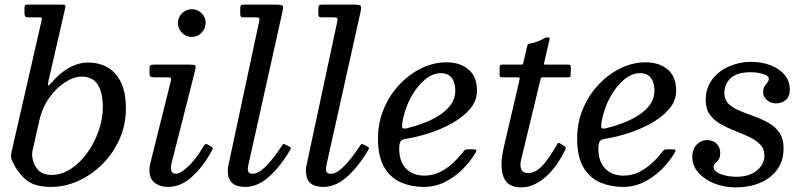

<svg xmlns="http://www.w3.org/2000/svg" viewBox="-20 -800 3490 832"><path d="M31 -146 159.5 -708Q162.5 -720.5 161 -722.8Q159.5 -725 144 -725H101Q90.5 -725 88.2 -730.8Q86 -736.5 86 -746V-764Q86 -773 88.2 -776.5Q90.5 -780 99 -780H247Q259.5 -780 262.2 -777.5Q265 -775 262.5 -765L190.5 -451Q186 -432 188.8 -429.8Q191.5 -427.5 205.5 -444Q239.5 -484.5 280 -506.8Q320.5 -529 363.5 -529Q408.5 -529 445.2 -508.5Q482 -488 503.8 -444Q525.5 -400 525.5 -330Q525.5 -259 498 -197.2Q470.5 -135.5 423.8 -88.8Q377 -42 319.2 -16Q261.5 10 200.5 10Q129 10 92.5 -21.2Q56 -52.5 34 -99.5Q28 -112.5 27.8 -121.5Q27.5 -130.5 31 -146ZM120 -120Q124 -86.5 144.5 -64.2Q165 -42 203 -42Q247.5 -42 287.5 -68.5Q327.5 -95 358.5 -138.2Q389.5 -181.5 407.5 -233.2Q425.5 -285 425.5 -335Q425.5 -398 403.8 -433Q382 -468 333 -468Q301.5 -468 264 -444.8Q226.5 -421.5 195 -378.5Q163.5 -335.5 150 -276L122 -152Q118 -136 120 -120Z M751 -700Q751 -725 768.8 -742.5Q786.5 -760 811 -760Q836 -760 853.8 -742.5Q871.5 -725 871 -700Q870.5 -675.5 853.2 -657.8Q836 -640 811 -640Q786.5 -640 768.8 -657.8Q751 -675.5 751 -700ZM825.5 -495 722.5 -89Q721.5 -85 721 -80Q720.5 -75 720.5 -71Q720.5 -63 725 -55Q729.5 -47 742 -47Q757 -47 778.2 -63.8Q799.5 -80.5 821.5 -107Q843.5 -133.5 860 -163.5Q864 -170.5 868.8 -174.2Q873.5 -178 881.5 -173L893 -166Q899.5 -162.5 901.2 -159.2Q903 -156 898 -147Q860.5 -78 812 -34Q763.5 10 708.5 10Q673.5 10 650.5 -7.8Q627.5 -25.5 627.5 -63Q627.5 -67 628 -73.8Q628.5 -80.5 629.5 -85L720 -448Q722.5 -459 719.5 -462Q716.5 -465 704 -465H648Q635.5 -465 631.8 -468.2Q628 -471.5 628 -484V-504Q628 -514.5 632.2 -517.2Q636.5 -520 646 -520H804Q823.5 -520 826.5 -516Q829.5 -512 825.5 -495Z M1203.5 -747 1056 -84Q1055 -80 1054.5 -75Q1054 -70 1054 -66Q1054 -47 1075.5 -47Q1093.5 -47 1114.2 -63.5Q1135 -80 1156.8 -106.8Q1178.5 -133.5 1198 -163Q1204 -172 1206.5 -175Q1209 -178 1219 -172.5L1229.5 -167Q1238.5 -162.5 1240 -160Q1241.5 -157.5 1236.5 -149Q1196 -79.5 1146.2 -34.8Q1096.5 10 1043.5 10Q1005 10 986 -7Q967 -24 967 -61.5Q967 -73 970 -85L1103 -707Q1106 -720.5 1101.5 -722.8Q1097 -725 1081 -725H1035Q1026.5 -725 1023.8 -728Q1021 -731 1021 -739V-761Q1021 -773 1024.2 -776.5Q1027.5 -780 1039 -780H1173Q1201 -780 1204.8 -774.5Q1208.5 -769 1203.5 -747Z M1542 -747 1394.5 -84Q1393.5 -80 1393 -75Q1392.5 -70 1392.5 -66Q1392.5 -47 1414 -47Q1432 -47 1452.8 -63.5Q1473.5 -80 1495.2 -106.8Q1517 -133.5 1536.5 -163Q1542.5 -172 1545 -175Q1547.5 -178 1557.5 -172.5L1568 -167Q1577 -162.5 1578.5 -160Q1580 -157.5 1575 -149Q1534.5 -79.5 1484.8 -34.8Q1435 10 1382 10Q1343.5 10 1324.5 -7Q1305.5 -24 1305.5 -61.5Q1305.5 -73 1308.5 -85L1441.5 -707Q1444.5 -720.5 1440 -722.8Q1435.5 -725 1419.5 -725H1373.5Q1365 -725 1362.2 -728Q1359.5 -731 1359.5 -739V-761Q1359.5 -773 1362.8 -776.5Q1366 -780 1377.5 -780H1511.5Q1539.5 -780 1543.2 -774.5Q1547 -769 1542 -747Z M1618 -200Q1618 -269.5 1643.5 -329.5Q1669 -389.5 1711.8 -434.5Q1754.5 -479.5 1807.2 -504.8Q1860 -530 1914.5 -530Q1973 -530 2010 -499.2Q2047 -468.5 2047 -407Q2047 -363 2016.8 -327.8Q1986.5 -292.5 1939 -266Q1891.5 -239.5 1838.2 -222.5Q1785 -205.5 1739 -198.5Q1722 -196 1716 -187.5Q1710 -179 1710 -155Q1710 -99.5 1739.8 -69.2Q1769.5 -39 1818.5 -39Q1856 -39 1887.8 -55.2Q1919.5 -71.5 1945 -95.8Q1970.5 -120 1988.5 -144Q1993 -150 1997 -151.5Q2001 -153 2012 -153H2026.5Q2041 -153 2043.8 -150.2Q2046.5 -147.5 2039.5 -136Q2018 -100 1984.5 -66.5Q1951 -33 1908.2 -11.5Q1865.5 10 1816 10Q1763.5 10 1718.2 -9.2Q1673 -28.5 1645.5 -74.2Q1618 -120 1618 -200ZM1742.5 -244Q1778.5 -252.5 1815.5 -266.5Q1852.5 -280.5 1883.8 -300.5Q1915 -320.5 1934 -347Q1953 -373.5 1953 -407Q1953 -442.5 1937.2 -462.8Q1921.5 -483 1890 -483Q1854.5 -483 1820.5 -454.2Q1786.5 -425.5 1761 -379Q1735.5 -332.5 1725 -278Q1721.5 -258 1722.5 -249Q1723.5 -240 1742.5 -244Z M2156.5 -520H2236.5Q2245 -520 2246 -522.5Q2247 -525 2248.5 -531.5L2264 -598Q2266.5 -608 2269 -609.2Q2271.5 -610.5 2282 -612.5Q2297 -615 2311 -620.8Q2325 -626.5 2334 -631.5Q2341 -635.5 2344.2 -636.8Q2347.5 -638 2354 -638Q2360.5 -638 2361.5 -636.2Q2362.5 -634.5 2361 -628.5L2338.5 -530Q2337 -523.5 2337.5 -521.8Q2338 -520 2346 -520H2439.5Q2450 -520 2451.8 -517.5Q2453.5 -515 2453.5 -503.5L2453 -479Q2453 -468.5 2451.5 -466.8Q2450 -465 2440 -465H2332.5Q2325.5 -465 2324.5 -463.2Q2323.5 -461.5 2322 -455.5L2238 -107Q2232 -82 2239.2 -66Q2246.5 -50 2269.5 -50Q2289.5 -50 2307.8 -62.8Q2326 -75.5 2341.2 -94.5Q2356.5 -113.5 2368.5 -132.5Q2380.5 -151.5 2388 -164Q2392 -171 2396 -177.5Q2400 -184 2408 -178L2425.5 -166.5Q2431.5 -162 2431.8 -159.8Q2432 -157.5 2427.5 -147.5Q2417.5 -126 2400 -98.8Q2382.5 -71.5 2358 -46.2Q2333.5 -21 2303.2 -4.5Q2273 12 2237.5 12Q2178.5 12 2161.5 -34.5Q2144.5 -81 2163 -161L2231 -453.5Q2233 -461 2231 -463Q2229 -465 2220 -465H2154.5Q2148 -465 2146.5 -468.5Q2145 -472 2145 -479V-505Q2145 -513.5 2146.8 -516.8Q2148.5 -520 2156.5 -520Z M2481 -200Q2481 -269.5 2506.5 -329.5Q2532 -389.5 2574.8 -434.5Q2617.5 -479.5 2670.2 -504.8Q2723 -530 2777.5 -530Q2836 -530 2873 -499.2Q2910 -468.5 2910 -407Q2910 -363 2879.8 -327.8Q2849.5 -292.5 2802 -266Q2754.5 -239.5 2701.2 -222.5Q2648 -205.5 2602 -198.5Q2585 -196 2579 -187.5Q2573 -179 2573 -155Q2573 -99.5 2602.8 -69.2Q2632.5 -39 2681.5 -39Q2719 -39 2750.8 -55.2Q2782.5 -71.5 2808 -95.8Q2833.5 -120 2851.5 -144Q2856 -150 2860 -151.5Q2864 -153 2875 -153H2889.5Q2904 -153 2906.8 -150.2Q2909.5 -147.5 2902.5 -136Q2881 -100 2847.5 -66.5Q2814 -33 2771.2 -11.5Q2728.5 10 2679 10Q2626.5 10 2581.2 -9.2Q2536 -28.5 2508.5 -74.2Q2481 -120 2481 -200ZM2605.5 -244Q2641.5 -252.5 2678.5 -266.5Q2715.5 -280.5 2746.8 -300.5Q2778 -320.5 2797 -347Q2816 -373.5 2816 -407Q2816 -442.5 2800.2 -462.8Q2784.5 -483 2753 -483Q2717.5 -483 2683.5 -454.2Q2649.5 -425.5 2624 -379Q2598.5 -332.5 2588 -278Q2584.5 -258 2585.5 -249Q2586.5 -240 2605.5 -244Z M3292.5 -125.5Q3292.5 -155 3274 -174Q3255.5 -193 3226.8 -206.5Q3198 -220 3165.2 -232.8Q3132.5 -245.5 3103.8 -261.8Q3075 -278 3056.5 -302.8Q3038 -327.5 3038 -365Q3038 -419.5 3067 -456.8Q3096 -494 3140.8 -513Q3185.5 -532 3233.5 -532Q3280 -532 3318.5 -517.5Q3357 -503 3379.8 -476Q3402.5 -449 3402.5 -411Q3402.5 -381 3384.8 -366.5Q3367 -352 3343 -352Q3319 -352 3303 -366.8Q3287 -381.5 3287 -400Q3287 -417 3293.2 -426.2Q3299.5 -435.5 3305.5 -442.5Q3311.5 -449.5 3311.5 -459.5Q3311.5 -471.5 3287.2 -479.2Q3263 -487 3233 -487Q3176.5 -487 3147.8 -462.5Q3119 -438 3119 -396Q3119 -367.5 3137.5 -349.8Q3156 -332 3185.2 -320Q3214.5 -308 3247.2 -296.2Q3280 -284.5 3309.2 -268.2Q3338.5 -252 3357 -225.5Q3375.5 -199 3375.5 -157Q3375.5 -79 3317.5 -33.5Q3259.5 12 3166.5 12Q3119.5 12 3076.8 -4.5Q3034 -21 3007 -51Q2980 -81 2980 -121Q2980 -153.5 2999 -173.2Q3018 -193 3044 -193Q3070.5 -193 3085.8 -177Q3101 -161 3101 -137Q3101 -118 3093.8 -108.5Q3086.5 -99 3079.2 -92.2Q3072 -85.5 3072 -75.5Q3072 -58.5 3101.8 -46.2Q3131.5 -34 3172 -34Q3226 -34 3259.2 -60.8Q3292.5 -87.5 3292.5 -125.5Z"/></svg>

Font: Besley
Style: Italic
Weight: 400
Italic angle: -13°
Designer: Owen Earl
Foundry: indestructible type*
Version: Version 4.000; ttfautohint (v1.8.4.7-5d5b)